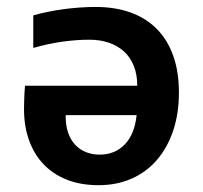

<svg xmlns="http://www.w3.org/2000/svg" viewBox="-20 -527 590 558"><path d="M49.8 -209.5Q49.8 -215.3 50 -223.6Q50.3 -231.9 50.5 -241Q50.8 -250 51.3 -259.5Q51.8 -269 52.7 -277.8H378.9Q378.9 -310.5 368.9 -335.4Q358.9 -360.4 340.6 -377.2Q322.3 -394 296.6 -402.8Q271 -411.6 239.7 -411.6Q203.1 -411.6 162.1 -406Q121.1 -400.4 76.7 -387.7V-482.4Q95.7 -487.8 118.2 -492.4Q140.6 -497.1 164.1 -500.2Q187.5 -503.4 211.4 -505.1Q235.4 -506.8 257.8 -506.8Q314.5 -506.8 359.4 -490.7Q404.3 -474.6 435.5 -443.1Q466.8 -411.6 483.4 -365Q500 -318.4 500 -257.8Q500 -197.3 483.4 -147.7Q466.8 -98.1 436.5 -62.7Q406.2 -27.3 363 -8.1Q319.8 11.2 266.6 11.2Q213.9 11.2 173.3 -5.1Q132.8 -21.5 105.5 -50.8Q78.1 -80.1 64 -120.6Q49.8 -161.1 49.8 -209.5ZM170.9 -192.4Q170.4 -163.1 178 -141.4Q185.5 -119.6 199.2 -105.5Q212.9 -91.3 231 -84.5Q249 -77.6 269 -77.6Q314.5 -77.6 343 -107.7Q371.6 -137.7 377 -192.4Z"/></svg>

Font: Code New Roman
Style: Bold
Weight: 700
Monospace: yes
Designer: Sam Radian
Foundry: Code New Roman
Version: Version 1.508 October 19, 2014